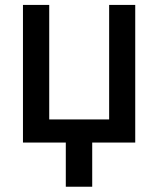

<svg xmlns="http://www.w3.org/2000/svg" viewBox="-20 -565 627 761"><path d="M516 -545.5V0H345.5V175.1H240.8V0H71V-545.5H175.1V-91.6H412.6V-545.5Z"/></svg>

Font: Inter UI Medium
Style: Regular
Weight: 500
Designer: Rasmus Andersson
Foundry: rsms
Version: 3.2;8d6f07862